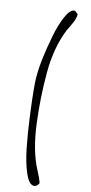

<svg xmlns="http://www.w3.org/2000/svg" viewBox="-148 -840 500 1050"><g transform="rotate(15 102.0 -315.0)"><path d="M193.4 155.8Q193.4 155.8 192.4 155.3Q183.6 176.3 165 176.3Q138.7 176.3 114.7 121.6Q90.8 66.9 75.2 -12Q59.6 -90.8 47.9 -178.7Q25.4 -347.2 25.4 -401.6Q25.4 -456.1 32.7 -514.2Q40 -572.3 53 -639.4Q65.9 -706.5 87.6 -756.3Q109.4 -806.2 133.3 -806.2H137.7L155.3 -791.5Q155.3 -765.1 139.2 -732.4Q123 -699.7 119.6 -691.4Q75.2 -582 75.2 -439.5Q75.2 -296.9 92.8 -161.1Q112.3 -4.9 165 91.8Q186.5 131.8 193.4 155.8Z"/></g></svg>

Font: Amatic
Style: Bold
Weight: 700
Width: 3
Version: Version 2.000; ttfautohint (v0.92-dirty) -l 8 -r 50 -G 50 -x